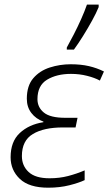

<svg xmlns="http://www.w3.org/2000/svg" viewBox="-20 -827 483 856"><path d="M194.8 9.8Q109.9 9.8 68.6 -29.3Q27.3 -68.4 27.3 -126Q27.3 -195.8 68.1 -233.9Q108.9 -272 173.3 -282.2L173.8 -284.7Q140.1 -296.9 119.9 -323.2Q99.6 -349.6 99.6 -386.7Q99.6 -444.8 128.4 -478.3Q157.2 -511.7 202.1 -526.1Q247.1 -540.5 294.9 -540.5Q340.8 -540.5 376.5 -532.2Q412.1 -523.9 443.4 -508.3L425.3 -467.8Q401.9 -480.5 367.9 -489Q334 -497.6 296.4 -497.6Q232.9 -497.6 189.9 -471.7Q147 -445.8 147 -384.8Q147 -348.6 175.5 -325.2Q204.1 -301.8 271 -301.8H325.7L316.9 -258.8H259.8Q175.3 -258.8 126.5 -229.5Q77.6 -200.2 77.6 -131.3Q77.6 -87.9 107.7 -60.1Q137.7 -32.2 200.7 -32.2Q245.1 -32.2 283.4 -42.2Q321.8 -52.2 357.4 -67.4V-23.9Q331.5 -11.7 289.1 -1Q246.6 9.8 194.8 9.8ZM277.8 -606V-615.2Q292 -640.6 309.1 -673.8Q326.2 -707 341.8 -741.9Q357.4 -776.9 367.7 -806.6H419.9V-795.4Q409.2 -769 390.4 -734.9Q371.6 -700.7 350.1 -666.3Q328.6 -631.8 309.6 -606Z"/></svg>

Font: Open Sans Light
Style: Italic
Weight: 300
Italic angle: -12°
Designer: Monotype Design Team
Foundry: Monotype Imaging Inc.
Version: Version 3.003; ttfautohint (v1.8.4)